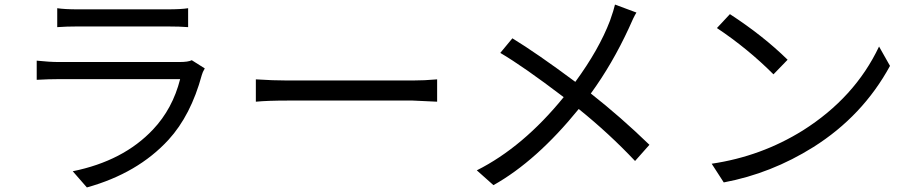

<svg xmlns="http://www.w3.org/2000/svg" viewBox="-20 -781 4000 842"><path d="M878 -481Q868 -464 865 -452Q817 -275 719 -168Q584 -21 361 41L299 -30Q521 -75 651 -213Q737 -304 770 -434H239Q195 -434 141 -431V-515Q197 -509 239 -509H766Q806 -509 821 -517ZM231 -745Q264 -740 321 -740H714Q775 -740 805 -745V-662Q769 -665 713 -665H321Q272 -665 231 -662Z M1102 -433Q1177 -428 1241 -428H1789Q1842 -428 1897 -433V-335L1790 -340H1241Q1154 -340 1102 -335Z M2771 -726Q2758 -705 2738 -658Q2665 -500 2571 -371Q2702 -268 2828 -146L2765 -75Q2652 -195 2518 -303Q2333 -75 2144 31L2071 -34Q2274 -136 2452 -355Q2276 -489 2174 -549L2227 -613Q2335 -547 2503 -422Q2607 -564 2655 -690Q2672 -738 2677 -761Z M3181 -719Q3327 -624 3434 -519L3372 -455Q3259 -568 3124 -658ZM3101 -63Q3318 -95 3501 -209Q3729 -353 3835 -577L3883 -492Q3763 -272 3547 -136Q3362 -20 3154 19Z"/></svg>

Font: 思源黑体R
Style: Regular
Weight: 400
Designer: Ryoko NISHIZUKA  (kana & ideographs); Paul D. Hunt (Latin, Greek & Cyrillic); Wenlong ZHANG  (bopomofo); Sandoll Communi
Foundry: Adobe Systems Incorporated
Version: Version 1.00 June 24, 2014, initial release